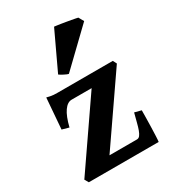

<svg xmlns="http://www.w3.org/2000/svg" viewBox="-181 -839 839 936"><g transform="rotate(-30 238.5 -371.0)"><path d="M439 -174.8Q439 -159.2 438.5 -133.3Q438 -107.4 437.3 -80.6Q436.5 -53.7 435.5 -31.2Q434.6 -8.8 433.1 0H40L27.3 -22L281.2 -390.6H168.5Q145 -390.6 125.2 -362.5Q105.5 -334.5 91.8 -278.3L53.2 -289.1L66.9 -461.9Q77.6 -459 86.4 -457.3Q95.2 -455.6 104.7 -454.8Q114.3 -454.1 125.5 -454.1H437L447.8 -433.1L192.9 -63.5H347.7Q357.4 -63.5 364.3 -72Q371.1 -80.6 377 -96.4Q382.8 -112.3 388.4 -134.5Q394 -156.7 401.4 -184.6ZM220.2 -506.3Q215.8 -506.8 209 -509.8Q202.1 -512.7 195.1 -516.4Q188 -520 181.9 -523.7Q175.8 -527.3 172.9 -529.8L272.5 -741.7Q276.4 -741.2 285.9 -740Q295.4 -738.8 308.1 -736.8Q320.8 -734.9 335 -732.4Q349.1 -730 361.6 -727.8Q374 -725.6 383.8 -723.6Q393.6 -721.7 397 -720.7L413.1 -691.9Z"/></g></svg>

Font: Gentium Book Basic
Style: Bold
Weight: 700
Designer: J. Victor Gaultney and Annie Olsen
Foundry: SIL International
Version: Version 1.102; 2013; Maintenance release